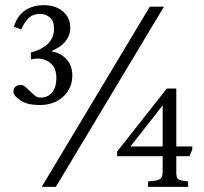

<svg xmlns="http://www.w3.org/2000/svg" viewBox="-20 -726 791 746"><path d="M134 -318Q85 -318 58.5 -336.5Q32 -355 32 -369Q32 -388 48.5 -394Q65 -400 78 -389L105 -364Q112 -357 119 -352Q126 -347 139 -347Q165 -347 182 -366.5Q199 -386 199 -423Q199 -467 169 -486Q139 -505 100 -495V-522Q143 -533 166.5 -556.5Q190 -580 190 -614Q190 -645 173.5 -658.5Q157 -672 136 -672Q108 -672 91 -655.5Q74 -639 63 -612L34 -622Q47 -665 77.5 -685.5Q108 -706 150 -706Q195 -706 224 -682Q253 -658 253 -618Q253 -586 231 -561.5Q209 -537 162 -521L163 -529Q207 -526 234 -500.5Q261 -475 261 -432Q261 -384 226 -351Q191 -318 134 -318ZM142 0 562 -700H617L197 0ZM555 0V-21L582 -24Q599 -26 605.5 -34Q612 -42 612 -61V-119H435V-137L628 -382H665V-157H727V-144L716 -119H665V-56Q665 -39 670 -32.5Q675 -26 691 -24L711 -21V0ZM612 -139V-331L618 -324L475 -142L459 -157H623Z"/></svg>

Font: Hedvig Letters Serif 24pt 24pt
Style: Regular
Weight: 400
Version: Version 1.000